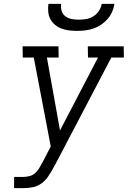

<svg xmlns="http://www.w3.org/2000/svg" viewBox="-20 -975 662 995"><path d="M53 0V-58H99Q115 -58 131.5 -62Q148 -66 160.5 -76.5Q173 -87 182 -101.5Q191 -116 198 -131H199L243 -216L155 -677H98L97 -735H283L284 -677H223L291 -299L488 -677H436L435 -735H621L622 -677H557L275 -139L256 -104Q244 -82 229.5 -60.5Q215 -39 194 -24Q173 -9 148.5 -4.5Q124 0 100 0ZM379 -815Q358 -815 337.5 -817.5Q317 -820 298.5 -827Q280 -834 265 -846.5Q250 -859 241 -876Q232 -893 230 -913.5Q228 -934 231 -955H297Q294 -936 299.5 -918.5Q305 -901 319 -890.5Q333 -880 351.5 -876.5Q370 -873 389 -873Q408 -873 427.5 -876.5Q447 -880 464 -890.5Q481 -901 492.5 -918.5Q504 -936 507 -955H573Q570 -934 561 -913.5Q552 -893 537 -876Q522 -859 503 -846.5Q484 -834 463.5 -827Q443 -820 421.5 -817.5Q400 -815 379 -815Z"/></svg>

Font: Iosevka Etoile Light
Style: Italic
Weight: 300
Italic angle: -9°
Designer: Belleve Invis
Foundry: Belleve Invis
Version: Version 22.1.2; ttfautohint (v1.8.4)